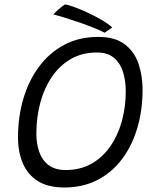

<svg xmlns="http://www.w3.org/2000/svg" viewBox="-20 -828 717 874"><path d="M272.5 25.5Q198.5 25.5 152 -4Q105.5 -33.5 83.8 -85Q62 -136.5 62 -203Q62 -296.5 86.5 -379.2Q111 -462 158 -525Q205 -588 272.5 -624Q340 -660 427 -660Q503 -660 547.2 -626.8Q591.5 -593.5 610.2 -538.8Q629 -484 629 -419Q629 -327.5 605.5 -247Q582 -166.5 536.5 -105.2Q491 -44 424.5 -9.2Q358 25.5 272.5 25.5ZM279.5 -54Q345 -54 395.8 -82.5Q446.5 -111 481.5 -161Q516.5 -211 534.5 -275.8Q552.5 -340.5 552.5 -412.5Q552.5 -457.5 540.8 -497.8Q529 -538 500.2 -563.5Q471.5 -589 421 -589Q353.5 -589 302.2 -559.2Q251 -529.5 216 -477.8Q181 -426 163.2 -359.5Q145.5 -293 145.5 -220Q145.5 -173.5 158.8 -136Q172 -98.5 201.5 -76.2Q231 -54 279.5 -54ZM276 -808Q286.5 -807 313 -797.8Q339.5 -788.5 373 -773.2Q406.5 -758 438.5 -739.8Q470.5 -721.5 491 -703L456 -679Q439 -688.5 410 -700.2Q381 -712 346.5 -724Q312 -736 279.2 -746.2Q246.5 -756.5 223 -762.5Q229.5 -770 245.2 -784.2Q261 -798.5 276 -808Z"/></svg>

Font: Grandstander Light
Style: Italic
Weight: 300
Italic angle: -15°
Designer: Tyler Finck
Foundry: Etcetera Type Co
Version: Version 1.200; ttfautohint (v1.8.3)